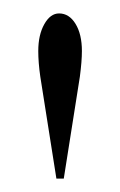

<svg xmlns="http://www.w3.org/2000/svg" viewBox="-20 -695 179 286"><path d="M75 -429H64L40 -581Q37 -602 37 -619Q37 -643 46 -659Q55 -675 68 -675Q83 -675 92.5 -659.5Q102 -644 102 -619Q102 -604 99 -581Z"/></svg>

Font: Wachinanga
Style: Regular
Weight: 400
Designer: deFharo
Foundry: deFharo
Version: Wachinanga: Version 2.001 2013